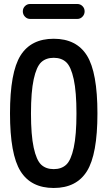

<svg xmlns="http://www.w3.org/2000/svg" viewBox="-20 -935 540 965"><path d="M131.8 -915H368.2Q383.8 -915 394.5 -904.3Q405.3 -893.6 405.3 -877.9Q405.3 -862.3 394.5 -851.1Q383.8 -839.8 368.2 -839.8H131.8Q116.2 -839.8 105.5 -851.1Q94.7 -862.3 94.7 -877.9Q94.7 -893.6 105.5 -904.3Q116.2 -915 131.8 -915ZM313 -622.1Q289.1 -644.5 250 -644.5Q210.9 -644.5 187 -622.1Q163.1 -599.6 149.4 -536.6Q135.7 -473.6 135.7 -364.7Q135.7 -255.9 149.4 -192.9Q163.1 -129.9 187 -107.4Q210.9 -85 250 -85Q289.1 -85 313 -107.4Q336.9 -129.9 350.6 -192.9Q364.3 -255.9 364.3 -364.7Q364.3 -473.6 350.6 -536.6Q336.9 -599.6 313 -622.1ZM417 -74.7Q364.3 9.8 250 9.8Q135.7 9.8 83 -74.7Q30.3 -159.2 30.3 -365.2Q30.3 -571.3 83 -655.8Q135.7 -740.2 250 -740.2Q364.3 -740.2 417 -655.8Q469.7 -571.3 469.7 -365.2Q469.7 -159.2 417 -74.7Z"/></svg>

Font: Rounded-X Mgen+ 2m medium
Style: Regular
Weight: 500
Designer: [Source Han Sans]
Ryoko NISHIZUKA  (kana & ideographs); Paul D. Hunt (Latin, Greek & Cyrillic); Wenlong ZHANG  (bopomofo
Version: Version 1.059.20150602